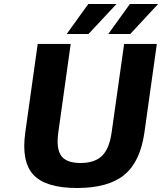

<svg xmlns="http://www.w3.org/2000/svg" viewBox="-20 -920 811 960"><path d="M106.4 -257.8 168.5 -700.2H333.5L271.5 -257.8Q260.3 -176.8 286.1 -140.9Q312 -105 382.8 -105Q453.6 -105 490.2 -140.9Q526.9 -176.8 538.1 -257.8L600.6 -700.2H764.2L702.1 -257.8Q681.6 -111.8 601.8 -45.9Q522 20 365.2 20Q208.5 20 147.2 -45.9Q85.9 -111.8 106.4 -257.8ZM313.5 -750 421.4 -899.9H562.5L422.4 -750ZM521.5 -750 629.4 -899.9H770.5L631.3 -750Z"/></svg>

Font: Fivo Sans
Style: Italic
Weight: 700
Designer: Alexander Slobzheninov
Foundry: Alexander Slobzheninov
Version: 1.0